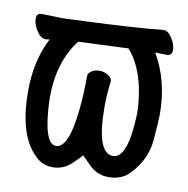

<svg xmlns="http://www.w3.org/2000/svg" viewBox="-64 -554 628 640"><g transform="rotate(10 250.0 -233.5)"><path d="M154 24Q116 24 89 -7Q30 -70 30 -212Q30 -316 71 -394L58 -392Q41 -392 27 -413.5Q13 -435 13 -454Q13 -473 30 -473L107 -471Q355 -481 439 -491Q456 -491 469 -469.5Q482 -448 482 -431Q482 -411 465 -411L425 -412Q476 -325 476 -212Q476 -191 470.5 -124.5Q465 -58 417 -7Q390 24 343 24Q304 24 276 -5L248 -33Q246 -29 218.5 -2.5Q191 24 154 24ZM153 -48Q197 -48 210 -187Q215 -235 215 -296Q215 -305 226 -312.5Q237 -320 253 -320Q269 -320 282.5 -311.5Q296 -303 296 -291Q290 -246 290 -206Q290 -48 346 -48Q396 -48 401 -201Q401 -236 393 -281Q377 -363 335 -410L166 -403Q105 -325 105 -201Q110 -48 153 -48Z"/></g></svg>

Font: LXGW WenKai Mono Medium
Style: Regular
Weight: 500
Monospace: yes
Designer: LXGW / Fontworks Inc.
Foundry: LXGW / Fontworks Inc.
Version: Version 1.520; June 14, 2025